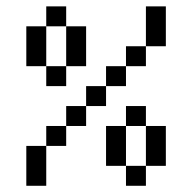

<svg xmlns="http://www.w3.org/2000/svg" viewBox="-20 -770 540 602"><path d="M62.5 -312.5H125V-187.5H62.5ZM375 -250H437.5V-187.5H375V-250H312.5V-375H375ZM437.5 -375H500V-250H437.5ZM125 -375H187.5V-312.5H125ZM187.5 -437.5H250V-375H187.5ZM375 -437.5H437.5V-375H375ZM250 -500H312.5V-437.5H250ZM125 -562.5H187.5V-500H125V-562.5H62.5V-687.5H125ZM312.5 -562.5H375V-500H312.5ZM187.5 -687.5H250V-562.5H187.5ZM375 -625H437.5V-562.5H375ZM437.5 -750H500V-625H437.5ZM125 -750H187.5V-687.5H125Z"/></svg>

Font: HE신이문
Style: regular
Weight: 500
Monospace: yes
Designer: Taeyun An (WindowsTiger)
Version: v1.1